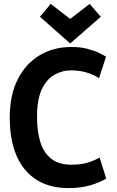

<svg xmlns="http://www.w3.org/2000/svg" viewBox="-20 -950 600 985"><path d="M332 15Q235 15 167.5 -27.5Q100 -70 65 -151Q30 -232 30 -347Q30 -462 71 -543Q112 -624 183.5 -666.5Q255 -709 345 -709Q394 -709 430.5 -699Q467 -689 490.5 -677.5Q514 -666 524 -659L488 -549Q463 -566 426 -577.5Q389 -589 343 -589Q301 -589 261 -567.5Q221 -546 195.5 -494Q170 -442 170 -351Q170 -273 188 -218Q206 -163 245 -134Q284 -105 345 -105Q398 -105 434 -117Q470 -129 491 -142L525 -34Q497 -16 447 -0.5Q397 15 332 15ZM340 -727 185 -864 240 -930 340 -853 440 -930 497 -864Z"/></svg>

Font: Ubuntu Sans Mono
Style: Regular
Weight: 400
Monospace: yes
Designer: Dalton Maag Ltd
Foundry: Dalton Maag Ltd
Version: Version 1.006